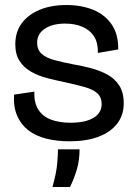

<svg xmlns="http://www.w3.org/2000/svg" viewBox="-20 -550 542 765"><path d="M257 13Q207 13 165 2.5Q123 -8 93.5 -30.5Q64 -53 48.5 -88.5Q33 -124 36 -173L117 -185Q115 -141 132.5 -113.5Q150 -86 183 -73.5Q216 -61 261 -61Q320 -61 352.5 -80.5Q385 -100 385 -135Q385 -163 367.5 -178.5Q350 -194 318 -203Q286 -212 245 -221Q206 -229 169 -238.5Q132 -248 103.5 -264.5Q75 -281 58 -307Q41 -333 41 -374Q41 -422 66 -456.5Q91 -491 137 -510.5Q183 -530 245 -530Q304 -530 351 -511Q398 -492 425 -452.5Q452 -413 451 -353L370 -339Q371 -379 355 -404.5Q339 -430 309 -443Q279 -456 240 -456Q189 -456 158.5 -435.5Q128 -415 128 -380Q128 -351 146.5 -335Q165 -319 197 -310.5Q229 -302 270 -294Q306 -288 342 -278.5Q378 -269 407.5 -253Q437 -237 455 -209.5Q473 -182 473 -138Q473 -91 446.5 -57Q420 -23 372 -5Q324 13 257 13ZM189 195Q205 138 208 100.5Q211 63 211 45H297Q297 90 285.5 127.5Q274 165 259 195Z"/></svg>

Font: Bricolage Grotesque 72pt
Style: Regular
Weight: 400
Version: Version 1.001;gftools[0.9.33.dev8+g029e19f]